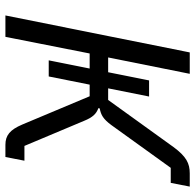

<svg xmlns="http://www.w3.org/2000/svg" viewBox="-26 -712 738 727"><g transform="rotate(90 343.5 -349.0)"><path d="M39 0H120L183 -319H240L209 -164H270L301 -319H345L452 -64C472 -17 493 0 529 0H575L589 -72H533L438 -298C425 -330 412 -344 390 -352L391 -357C416 -362 431 -370 454 -401L616 -626H673L687 -698H637C599 -698 573 -685 537 -636L359 -389H315L346 -544H285L254 -389H198L260 -698H179Z"/></g></svg>

Font: LVC Sans
Style: Italic
Weight: 400
Italic angle: -11.31°
Designer: Mike Abbink, Paul van der Laan, Pieter van Rosmalen
Foundry: Bold Monday
Version: Version 3.0